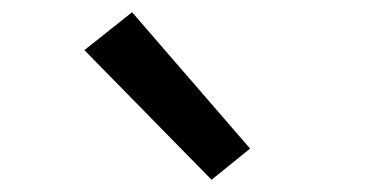

<svg xmlns="http://www.w3.org/2000/svg" viewBox="-20 -830 640 314"><path d="M326 -536 118 -748 196 -810 389 -587Z"/></svg>

Font: Iosevka Fixed Medium Extended
Style: Regular
Weight: 500
Width: 7
Monospace: yes
Designer: Belleve Invis
Foundry: Belleve Invis
Version: Version 24.1.1; ttfautohint (v1.8.4)